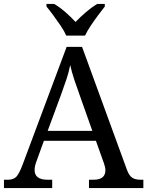

<svg xmlns="http://www.w3.org/2000/svg" viewBox="-20 -951 745 971"><path d="M0 0V-42H19Q48 -42 62.5 -57Q77 -72 95 -120L317 -714H395L621 -95Q632 -64 647.5 -53Q663 -42 692 -42H705V0H430V-42H453Q513 -42 513 -90Q513 -98 511 -107Q509 -116 505 -127L465 -239H202L164 -134Q155 -110 155 -91Q155 -42 221 -42H244V0ZM221 -289H447L385 -464Q369 -508 356 -547Q343 -586 335 -622Q328 -586 317 -553Q306 -520 289 -473ZM315 -771Q305 -794 287 -820.5Q269 -847 250 -873Q231 -899 215 -918V-931H254Q283 -914 311.5 -889Q340 -864 362 -840Q385 -864 414 -889Q443 -914 471 -931H510V-918Q495 -899 475.5 -873Q456 -847 438.5 -820.5Q421 -794 410 -771Z"/></svg>

Font: Noto Serif Yezidi
Style: Regular
Weight: 400
Designer: Dalton Maag Ltd
Foundry: Dalton Maag Ltd
Version: Version 1.001; ttfautohint (v1.8.4.7-5d5b)